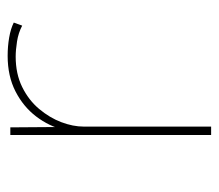

<svg xmlns="http://www.w3.org/2000/svg" viewBox="-55 -517 572 502"><g transform="rotate(-90 231.0 -266.0)"><path d="M129 0V-525H149L150 -388L142 -384Q152 -424 177.5 -457.5Q203 -491 243 -511.5Q283 -532 336 -532Q361 -532 384 -528Q407 -524 423 -516L415 -494Q396 -504 373.5 -507.5Q351 -511 334 -511Q289 -511 254.5 -494Q220 -477 197 -449.5Q174 -422 162.5 -391.5Q151 -361 151 -333V0Z"/></g></svg>

Font: Lexend Exa Thin
Style: Regular
Weight: 250
Designer: Bonnie Shaver-Troup, Thomas Jockin
Foundry: Lexend
Version: Version 1.007